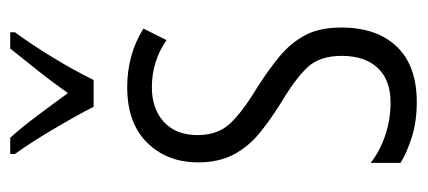

<svg xmlns="http://www.w3.org/2000/svg" viewBox="-244 -626 815 366"><g transform="rotate(-90 163.0 -443.5)"><path d="M293 -200Q293 -132 256.5 -94Q220 -56 151 -56Q114 -56 84 -65.5Q54 -75 35 -87V-144Q56 -127 86.5 -116.5Q117 -106 150 -106Q193 -106 216 -130.5Q239 -155 239 -199Q239 -241 217.5 -264Q196 -287 151 -314Q117 -335 91.5 -356Q66 -377 51 -405Q36 -433 36 -473Q36 -532 73.5 -570Q111 -608 179 -608Q242 -608 291 -577L269 -533Q229 -561 179 -561Q138 -561 113 -538Q88 -515 88 -474Q88 -436 109.5 -412.5Q131 -389 179 -360Q212 -339 237.5 -318Q263 -297 278 -269.5Q293 -242 293 -200ZM142 -672Q124 -707 98.5 -750Q73 -793 52 -822V-831H83Q102 -810 124.5 -780Q147 -750 168 -721Q190 -752 209 -776Q228 -800 253 -831H284V-822Q261 -791 235.5 -749Q210 -707 193 -672Z"/></g></svg>

Font: Noto Sans Malayalam UI ExtraCondensed Light
Style: Regular
Weight: 300
Width: 2
Designer: Jelle Bosma - Monotype Design Team
Foundry: Monotype Imaging Inc.
Version: Version 2.104; ttfautohint (v1.8.4.7-5d5b)